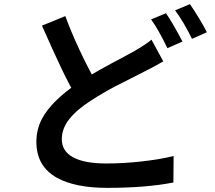

<svg xmlns="http://www.w3.org/2000/svg" viewBox="-20 -855 1040 929"><path d="M677 -508Q593 -466 536.5 -436.5Q480 -407 421 -369Q352 -325 315.5 -279Q279 -233 279 -181Q279 -124 333.5 -94Q388 -64 495 -64Q578 -64 666.5 -74Q755 -84 820 -100L819 28Q686 54 499 54Q344 54 255 5Q156 -51 156 -168Q156 -229 183 -280Q228 -366 361 -456Q407 -486 463.5 -517.5Q520 -549 568 -574L627 -606Q683 -638 713 -663L770 -558Q722 -530 677 -508ZM453 -442 352 -383Q316 -442 276 -526.5Q236 -611 183 -731L296 -777Q356 -615 453 -442ZM863 -654 790 -622Q745 -715 711 -761L783 -791Q814 -747 863 -654ZM981 -699 909 -667Q892 -702 869.5 -740.5Q847 -779 827 -805L899 -835Q947 -765 981 -699Z"/></svg>

Font: Merged Yaku Han JP SemiBold
Style: Regular
Weight: 600
Designer: Ryoko NISHIZUKA 西塚涼子 (kana, bopomofo & ideographs); Paul D. Hunt (Latin, Greek & Cyrillic); Sandoll Communications 산돌커뮤니
Foundry: Adobe
Version: Version 2.004